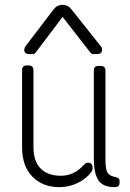

<svg xmlns="http://www.w3.org/2000/svg" viewBox="-20 -772 538 792"><path d="M90 -502H98Q118 -502 118 -482V-166Q118 -107 147.5 -77Q177 -47 231 -47Q285 -47 324 -90Q333 -101 343 -101Q362 -101 362 -79Q362 -70 357 -63Q337 -35 301 -17.5Q265 0 225 0Q156 0 113.5 -43.5Q71 -87 71 -165V-482Q71 -502 90 -502ZM386 -500H396Q415 -500 415 -480V-117Q415 -78 421.5 -63.5Q428 -49 447 -44L458 -41Q473 -38 473 -28V-17Q473 0 453 0Q404 0 385.5 -29Q367 -58 367 -118V-480Q367 -500 386 -500ZM201 -733Q215 -752 238 -752Q261 -752 275 -733L396 -581Q401 -575 401 -567Q401 -549 381 -549H368Q357 -549 353 -555L240 -700L238 -702L127 -555Q123 -549 113 -549H100Q80 -549 80 -567Q80 -573 85 -581Z"/></svg>

Font: Text Me One
Style: Regular
Weight: 400
Designer: Julia Petretta
Foundry: Julia Petretta
Version: Version 1.003